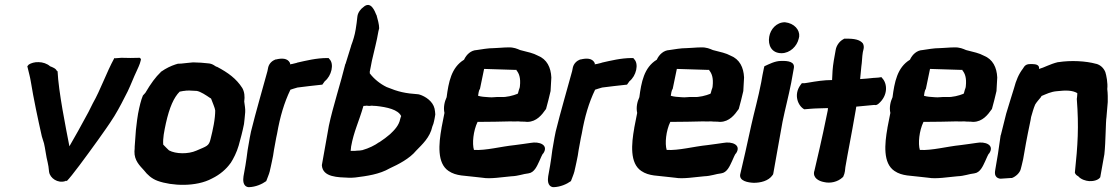

<svg xmlns="http://www.w3.org/2000/svg" viewBox="-20 -744 4601 794"><path d="M93 -470 102 -433C104 -426 105 -419 107 -409C119 -335 137 -251 153 -180L162 -151C167 -131 171 -95 177 -73C180 -60 181 -53 183 -33C187 -7 219 15 250 5L253 3L256 5C277 -16 332 -91 386 -166C409 -199 428 -224 453 -264C476 -302 489 -329 508 -366C522 -395 532 -423 545 -450C550 -462 558 -476 562 -494L563 -500L558 -505C537 -504 504 -504 482 -505L456 -503L453 -504C420 -444 396 -373 364 -317L346 -281C316 -225 288 -175 267 -139C252 -217 222 -364 218 -451L216 -449C212 -461 197 -466 187 -470C175 -481 156 -487 140 -487C124 -488 108 -483 99 -477Z M551 -274C548 -257 546 -241 544 -223L542 -206L537 -138C537 -132 537 -127 536 -118C535 -80 558 -59 576 -39C589 -22 607 -5 632 4C690 25 791 30 857 -6C890 -22 916 -45 933 -69L934 -70C945 -87 959 -114 967 -142C975 -171 983 -200 989 -231C991 -244 992 -260 994 -280C995 -294 992 -308 990 -324C993 -345 991 -364 982 -380C957 -419 924 -443 877 -468H875C871 -469 860 -481 841 -482C823 -484 800 -486 780 -486H778C762 -484 752 -484 729 -481C724 -481 712 -481 708 -478H707C686 -471 667 -462 647 -448L645 -447V-446C623 -425 604 -399 581 -360L571 -349C563 -330 557 -305 551 -274ZM657 -187C660 -203 662 -218 666 -234C681 -301 699 -341 723 -365C728 -366 733 -367 739 -368H741C753 -371 774 -369 794 -368C810 -365 831 -351 850 -338H851L853 -336C859 -319 869 -298 870 -287C870 -272 868 -251 864 -229C860 -208 856 -189 851 -170C844 -139 835 -140 792 -121C758 -106 707 -107 679 -122C674 -126 663 -138 655 -146C654 -159 655 -173 657 -187Z M1004 -123C1001 -99 998 -78 995 -60L987 -15C985 -1 983 26 1007 30H1010C1037 29 1063 18 1081 5C1085 -7 1092 -21 1096 -37V-38C1097 -44 1102 -62 1104 -74C1108 -92 1111 -108 1113 -124C1118 -148 1120 -166 1126 -192C1138 -261 1155 -319 1181 -373C1188 -375 1198 -379 1210 -382C1238 -386 1278 -390 1313 -394L1323 -408C1351 -430 1363 -480 1342 -500L1339 -504H1333C1288 -504 1245 -493 1209 -485L1207 -484C1192 -480 1182 -478 1179 -478L1180 -481L1179 -484C1169 -504 1145 -504 1121 -498H1119C1106 -493 1093 -482 1089 -465L1086 -450C1064 -369 1039 -285 1018 -200L1013 -175Z M1311 -61C1314 -10 1379 -11 1423 -9C1432 -9 1440 -9 1449 -10C1497 -16 1549 -23 1592 -48C1627 -64 1674 -88 1701 -121C1726 -147 1758 -175 1768 -221C1771 -228 1774 -236 1775 -243C1776 -250 1779 -259 1780 -270V-272C1780 -276 1779 -280 1779 -283L1777 -295C1770 -325 1740 -345 1715 -353H1713L1711 -354C1655 -358 1628 -364 1579 -384C1552 -397 1526 -418 1509 -441C1509 -442 1510 -445 1509 -447C1511 -459 1515 -474 1518 -493C1527 -534 1538 -572 1545 -615L1548 -627C1548 -643 1542 -664 1537 -682L1536 -683C1531 -695 1514 -744 1482 -714C1473 -708 1460 -693 1458 -676C1456 -658 1454 -640 1451 -623C1447 -598 1440 -576 1432 -555V-554C1425 -531 1417 -506 1409 -480L1408 -479C1390 -405 1356 -300 1340 -224L1337 -207ZM1432 -138C1443 -200 1464 -240 1483 -306C1487 -306 1491 -306 1496 -307L1506 -306H1507C1512 -306 1515 -307 1518 -307C1523 -306 1529 -306 1534 -306C1581 -301 1626 -291 1639 -264C1638 -261 1636 -257 1635 -252C1630 -225 1610 -205 1593 -189C1580 -178 1566 -167 1549 -156H1548C1530 -143 1506 -131 1478 -123H1477C1474 -122 1465 -121 1457 -121C1452 -121 1449 -120 1449 -120H1430C1431 -124 1431 -131 1432 -138Z M1827 -342C1818 -323 1813 -299 1818 -277C1814 -257 1810 -235 1806 -216V-215C1794 -148 1787 -69 1835 -37C1867 -15 1905 -18 1948 -12L1975 -9C2008 -3 2058 -12 2095 -15C2124 -16 2144 -25 2165 -27C2190 -30 2201 -58 2210 -77C2216 -89 2222 -107 2227 -110C2250 -145 2210 -160 2174 -153C2158 -150 2135 -148 2109 -144C2050 -138 1990 -121 1940 -124C1932 -150 1937 -203 1955 -240H1964C1992 -240 2060 -241 2090 -242C2100 -242 2111 -241 2124 -242C2131 -241 2138 -241 2143 -241C2147 -241 2152 -241 2159 -240H2162C2199 -241 2221 -269 2237 -292L2238 -293C2245 -318 2251 -342 2257 -368V-370C2258 -389 2259 -406 2260 -423V-424C2258 -465 2242 -499 2204 -514C2186 -524 2163 -529 2131 -537C2119 -542 2105 -549 2081 -548C2062 -548 2037 -545 2023 -545C1997 -545 1973 -540 1951 -537C1928 -536 1909 -519 1899 -497C1846 -465 1835 -403 1827 -342ZM1957 -348C1958 -355 1960 -371 1965 -377L1982 -459L2110 -455H2116V-453C2126 -441 2134 -423 2130 -387L2129 -381C2127 -377 2125 -369 2122 -358L2120 -356C2103 -349 2073 -341 2052 -343C2030 -344 2018 -340 2001 -342C1985 -343 1969 -344 1957 -348Z M2264 -123C2261 -99 2258 -78 2255 -60L2247 -15C2245 -1 2243 26 2267 30H2270C2297 29 2323 18 2341 5C2345 -7 2352 -21 2356 -37V-38C2357 -44 2362 -62 2364 -74C2368 -92 2371 -108 2373 -124C2378 -148 2380 -166 2386 -192C2398 -261 2415 -319 2441 -373C2448 -375 2458 -379 2470 -382C2498 -386 2538 -390 2573 -394L2583 -408C2611 -430 2623 -480 2602 -500L2599 -504H2593C2548 -504 2505 -493 2469 -485L2467 -484C2452 -480 2442 -478 2439 -478L2440 -481L2439 -484C2429 -504 2405 -504 2381 -498H2379C2366 -493 2353 -482 2349 -465L2346 -450C2324 -369 2299 -285 2278 -200L2273 -175Z M2624 -342C2615 -323 2610 -299 2615 -277C2611 -257 2607 -235 2603 -216V-215C2591 -148 2584 -69 2632 -37C2664 -15 2702 -18 2745 -12L2772 -9C2805 -3 2855 -12 2892 -15C2921 -16 2941 -25 2962 -27C2987 -30 2998 -58 3007 -77C3013 -89 3019 -107 3024 -110C3047 -145 3007 -160 2971 -153C2955 -150 2932 -148 2906 -144C2847 -138 2787 -121 2737 -124C2729 -150 2734 -203 2752 -240H2761C2789 -240 2857 -241 2887 -242C2897 -242 2908 -241 2921 -242C2928 -241 2935 -241 2940 -241C2944 -241 2949 -241 2956 -240H2959C2996 -241 3018 -269 3034 -292L3035 -293C3042 -318 3048 -342 3054 -368V-370C3055 -389 3056 -406 3057 -423V-424C3055 -465 3039 -499 3001 -514C2983 -524 2960 -529 2928 -537C2916 -542 2902 -549 2878 -548C2859 -548 2834 -545 2820 -545C2794 -545 2770 -540 2748 -537C2725 -536 2706 -519 2696 -497C2643 -465 2632 -403 2624 -342ZM2754 -348C2755 -355 2757 -371 2762 -377L2779 -459L2907 -455H2913V-453C2923 -441 2931 -423 2927 -387L2926 -381C2924 -377 2922 -369 2919 -358L2917 -356C2900 -349 2870 -341 2849 -343C2827 -344 2815 -340 2798 -342C2782 -343 2766 -344 2754 -348Z M3041 -23C3036 5 3074 11 3097 12C3124 12 3158 5 3175 -20L3177 -23L3178 -27C3189 -92 3203 -165 3216 -240C3227 -294 3241 -346 3252 -402L3263 -463C3267 -488 3241 -493 3210 -492C3185 -492 3161 -479 3141 -470L3139 -462C3135 -443 3131 -423 3128 -404C3116 -341 3099 -281 3087 -227C3069 -143 3054 -78 3042 -27ZM3161 -592C3155 -557 3171 -524 3212 -524C3247 -524 3276 -553 3283 -584L3285 -593C3288 -620 3265 -648 3226 -652C3191 -652 3166 -623 3161 -592Z M3290 -392C3261 -352 3280 -306 3306 -292L3330 -294C3351 -296 3379 -296 3404 -297L3403 -287C3375 -149 3361 -96 3348 -38L3347 -35C3341 -9 3365 5 3388 9C3413 15 3444 9 3465 -11L3467 -13C3475 -29 3475 -45 3476 -53C3487 -118 3499 -174 3519 -290L3521 -303C3545 -305 3573 -308 3595 -310C3598 -310 3604 -307 3613 -315C3654 -350 3649 -399 3629 -420L3625 -425C3620 -424 3606 -422 3596 -422H3594C3574 -420 3557 -418 3537 -417C3539 -435 3540 -451 3542 -469C3545 -487 3545 -510 3548 -527L3549 -532C3550 -537 3556 -551 3548 -565C3536 -579 3516 -585 3475 -584H3471L3468 -582C3452 -574 3439 -556 3436 -538L3428 -493C3423 -463 3422 -440 3421 -413C3387 -413 3356 -408 3321 -402L3308 -400H3296Z M3671 -342C3662 -323 3657 -299 3662 -277C3658 -257 3654 -235 3650 -216V-215C3638 -148 3631 -69 3679 -37C3711 -15 3749 -18 3792 -12L3819 -9C3852 -3 3902 -12 3939 -15C3968 -16 3988 -25 4009 -27C4034 -30 4045 -58 4054 -77C4060 -89 4066 -107 4071 -110C4094 -145 4054 -160 4018 -153C4002 -150 3979 -148 3953 -144C3894 -138 3834 -121 3784 -124C3776 -150 3781 -203 3799 -240H3808C3836 -240 3904 -241 3934 -242C3944 -242 3955 -241 3968 -242C3975 -241 3982 -241 3987 -241C3991 -241 3996 -241 4003 -240H4006C4043 -241 4065 -269 4081 -292L4082 -293C4089 -318 4095 -342 4101 -368V-370C4102 -389 4103 -406 4104 -423V-424C4102 -465 4086 -499 4048 -514C4030 -524 4007 -529 3975 -537C3963 -542 3949 -549 3925 -548C3906 -548 3881 -545 3867 -545C3841 -545 3817 -540 3795 -537C3772 -536 3753 -519 3743 -497C3690 -465 3679 -403 3671 -342ZM3801 -348C3802 -355 3804 -371 3809 -377L3826 -459L3954 -455H3960V-453C3970 -441 3978 -423 3974 -387L3973 -381C3971 -377 3969 -369 3966 -358L3964 -356C3947 -349 3917 -341 3896 -343C3874 -344 3862 -340 3845 -342C3829 -343 3813 -344 3801 -348Z M4118 -184C4114 -158 4111 -136 4107 -108L4096 -43C4095 -35 4088 -10 4116 -5H4118L4162 -8H4165C4181 -14 4197 -29 4201 -44C4202 -48 4208 -70 4211 -85L4223 -153C4227 -178 4233 -202 4242 -248L4244 -260C4249 -277 4254 -296 4261 -312C4267 -322 4277 -333 4286 -344V-346L4287 -347C4307 -355 4325 -365 4352 -367C4388 -371 4414 -371 4435 -359C4435 -356 4435 -349 4434 -342L4433 -335C4442 -218 4437 -144 4425 -30C4427 -24 4431 -19 4439 -15C4450 -2 4470 4 4484 5C4502 6 4522 1 4530 -11L4547 -106C4553 -159 4552 -238 4556 -262V-263L4561 -322V-347C4561 -357 4560 -366 4559 -376C4562 -400 4555 -434 4551 -446C4544 -463 4531 -475 4514 -480H4513C4470 -492 4408 -495 4357 -487H4355C4322 -479 4294 -463 4280 -460H4279C4278 -459 4278 -459 4277 -459C4277 -460 4276 -462 4277 -465C4275 -481 4249 -479 4240 -479C4223 -479 4217 -472 4210 -460C4193 -438 4182 -412 4173 -378L4159 -333L4141 -274C4134 -245 4126 -215 4119 -186Z"/></svg>

Font: Vapor
Style: ExBdObl
Weight: 800
Foundry: Cannot Into Space Fonts
Version: Version 0.179